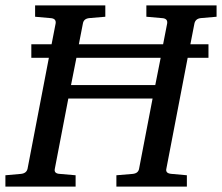

<svg xmlns="http://www.w3.org/2000/svg" viewBox="-35 -691 822 711"><path d="M767 -629 709 -624Q689 -622 685 -604L670 -527H737V-477H660L581 -66Q579 -58 583.5 -53Q588 -48 601 -47L657 -42V0H396V-42L456 -47Q477 -49 480 -66L530 -326H218L168 -66Q164 -48 187 -47L245 -42V0H-15V-42L42 -47Q63 -49 67 -66L146 -477H81V-527H156L171 -604Q174 -623 151 -624L95 -629V-671H355V-629L296 -624Q275 -622 272 -604L257 -527H569L584 -604Q587 -623 564 -624L507 -629V-671H767ZM228 -376H540L560 -477H248Z"/></svg>

Font: Veleka
Style: Italic
Weight: 400
Italic angle: -12°
Designer: Stefan Peev, Context Ltd, 2016; SIL International, 1997-2014.
Foundry: Stefan Peev, Context Ltd, 2016
Version: Version 1.000